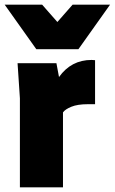

<svg xmlns="http://www.w3.org/2000/svg" viewBox="-35 -800 490 820"><path d="M234 0H50V-380L40 -530H206L217 -471Q269 -544 356 -544L371 -543V-355H341Q296 -355 269.5 -344Q243 -333 234 -320ZM300 -590H120L-15 -780H145L210 -706L275 -780H435Z"/></svg>

Font: Tanohe Sans ExtraBold
Style: Regular
Weight: 800
Designer: Village Type and Design LLC & Cristiano Sobral
Foundry: Cooper Hewitt Smithsonian Design Museum
Version: Version 1.00;September 29, 2021;FontCreator 13.0.0.2655 64-b